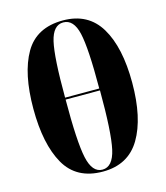

<svg xmlns="http://www.w3.org/2000/svg" viewBox="-115 -852 820 950"><g transform="rotate(-15 295.5 -377.0)"><path d="M295 10Q425 10 486.5 -93.5Q548 -197 548 -378Q548 -559 486.5 -661.5Q425 -764 296 -764Q160 -764 101 -662Q42 -560 42 -379Q42 -198 101 -94Q160 10 295 10ZM208 -392Q207 -598 225 -676Q243 -754 295 -754Q348 -754 366 -676Q384 -598 383 -392ZM295 0Q243 0 225 -83Q207 -166 208 -382H384Q385 -166 366.5 -83Q348 0 295 0Z"/></g></svg>

Font: Noto Serif Display SemiCondensed Extra
Style: Regular
Weight: 800
Width: 4
Designer: Monotype Design Team
Foundry: Monotype Imaging Inc.
Version: Version 1.900